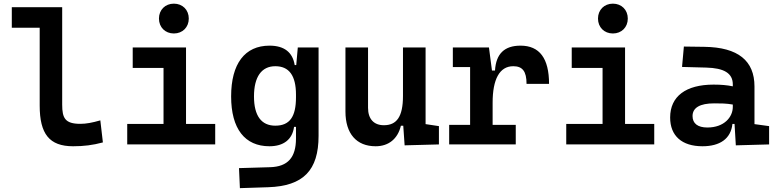

<svg xmlns="http://www.w3.org/2000/svg" viewBox="-20 -771 4142 1025"><path d="M370.1 9.8C427.7 9.8 475.1 3.9 529.3 -10.7L515.6 -128.4C471.7 -115.7 439.5 -109.9 409.2 -109.9C327.1 -109.9 312 -140.6 312 -212.4V-732.4H43V-623H191.9V-207.5C191.9 -55.7 243.7 9.8 370.1 9.8Z M659.2 0H1128.9V-109.4H973.1V-517.6H688.5V-408.2H853V-109.4H659.2ZM908.2 -592.3C954.6 -592.3 987.8 -625.5 987.8 -671.9C987.8 -718.3 954.6 -751.5 908.2 -751.5C861.8 -751.5 828.6 -718.3 828.6 -671.9C828.6 -625.5 861.8 -592.3 908.2 -592.3Z M1260.7 233.4 1412.1 228.5C1599.1 222.2 1680.7 138.7 1680.7 -45.9V-517.6H1569.8L1561.5 -423.8H1553.2C1542.5 -491.2 1498 -527.3 1418.9 -527.3C1287.1 -527.3 1213.9 -431.2 1213.9 -256.3C1213.9 -83.5 1287.1 9.8 1418.5 9.8C1493.7 9.8 1541 -26.4 1549.8 -93.8H1560.1V-30.3C1559.6 68.4 1518.1 118.7 1421.9 121.6L1255.9 126.5ZM1560.1 -265.6V-251.5C1560.1 -148.4 1527.3 -100.1 1449.7 -100.1C1375 -100.1 1335.9 -153.3 1335.9 -256.3C1335.9 -360.4 1376 -417.5 1449.7 -417.5C1522.9 -417.5 1560.1 -368.2 1560.1 -265.6Z M1985.4 9.8C2054.2 9.8 2103.5 -29.3 2120.1 -99.6H2132.8L2140.1 4.9L2323.2 0V-97.7L2252 -108.4V-517.6H2131.3V-258.8C2131.3 -146 2096.7 -102.5 2029.3 -102.5C1976.1 -102.5 1944.8 -135.7 1944.8 -195.3V-517.6H1824.2V-175.8C1824.2 -57.6 1882.8 9.8 1985.4 9.8Z M2609.9 -222.7C2609.9 -347.2 2646.5 -417.5 2720.2 -417.5C2769.5 -417.5 2791 -390.1 2791 -323.2H2911.1C2911.1 -459.5 2860.4 -527.3 2758.8 -527.3C2672.9 -527.3 2627.9 -483.9 2622.6 -394.5H2606.4L2590.3 -517.6H2397.5V-413.1H2489.7V-104.5H2377.9V0H2733.4V-104.5H2609.9Z M3002.9 0H3472.7V-109.4H3316.9V-517.6H3032.2V-408.2H3196.8V-109.4H3002.9ZM3252 -592.3C3298.3 -592.3 3331.5 -625.5 3331.5 -671.9C3331.5 -718.3 3298.3 -751.5 3252 -751.5C3205.6 -751.5 3172.4 -718.3 3172.4 -671.9C3172.4 -625.5 3205.6 -592.3 3252 -592.3Z M3908.2 4.9 4085.9 0V-97.7L4007.8 -108.4V-309.6C4007.8 -446.3 3920.9 -518.6 3740.2 -521L3630.9 -522.5L3621.1 -413.6L3750 -410.2C3844.2 -407.7 3892.1 -380.9 3892.1 -320.3V-310.1C3862.3 -316.4 3830.1 -319.3 3789.6 -319.3C3641.6 -319.3 3557.6 -256.8 3557.6 -143.6C3557.6 -45.4 3620.6 9.8 3730 9.8C3822.8 9.8 3881.8 -29.8 3890.1 -109.4H3901.4ZM3892.1 -212.9V-200.2C3892.1 -146.5 3846.7 -90.3 3756.3 -90.3C3705.1 -90.3 3677.2 -111.8 3677.2 -151.4C3677.2 -196.3 3717.3 -219.2 3792.5 -219.2C3826.7 -219.2 3856.9 -219.2 3892.1 -212.9Z"/></svg>

Font: Cascadia Code PL SemiBold
Style: Regular
Weight: 600
Monospace: yes
Designer: Aaron Bell
Foundry: Saja Typeworks
Version: Version 2404.023